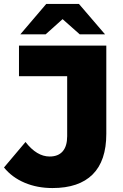

<svg xmlns="http://www.w3.org/2000/svg" viewBox="-40 -929 617 963"><path d="M223.1 14.2Q146.5 14.2 83.5 -12.5Q20.5 -39.1 -20 -88.9L87.9 -216.8Q144.5 -144 209 -144Q252 -144 274.4 -169.9Q296.9 -195.8 296.9 -246.1V-546.9H55.2V-700.2H493.2V-257.8Q493.2 -122.1 424.6 -54Q356 14.2 223.1 14.2ZM62 -756.8 191.9 -909.2H356L486.8 -756.8H359.9L273.9 -833L189 -756.8Z"/></svg>

Font: Montserrat ExtraBold
Style: Regular
Weight: 800
Designer: Julieta Ulanovsky
Foundry: Julieta Ulanovsky
Version: Version 9.000